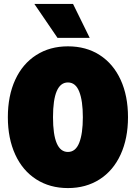

<svg xmlns="http://www.w3.org/2000/svg" viewBox="-20 -946 690 978"><path d="M20 -349Q20 -458 57.5 -539.5Q95 -621 164.5 -665.5Q234 -710 326 -710Q419 -710 488 -665.5Q557 -621 594.5 -539.5Q632 -458 632 -349Q632 -241 594.5 -159Q557 -77 487.5 -32.5Q418 12 326 12Q234 12 164.5 -32.5Q95 -77 57.5 -159Q20 -241 20 -349ZM326 -172Q365 -172 383.5 -218.5Q402 -265 402 -349Q402 -433 383.5 -479.5Q365 -526 326 -526Q250 -526 250 -349Q250 -172 326 -172ZM273 -753 155 -926H352L437 -753Z"/></svg>

Font: Azeret Mono Black
Style: Regular
Weight: 900
Designer: Martin Vácha
Foundry: Displaay
Version: Version 1.000; Glyphs 3.0.3, build 3074